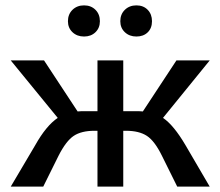

<svg xmlns="http://www.w3.org/2000/svg" viewBox="-20 -695 821 715"><path d="M233 -616Q233 -642 250 -658.5Q267 -675 293 -675Q319 -675 335.5 -658.5Q352 -642 352 -616Q352 -591 335.5 -575Q319 -559 293 -559Q267 -559 250 -575Q233 -591 233 -616ZM428 -616Q428 -642 445 -658.5Q462 -675 488 -675Q514 -675 530 -658.5Q546 -642 546 -616Q546 -590 530 -574.5Q514 -559 488 -559Q462 -559 445 -575Q428 -591 428 -616ZM671 -154 761 0H640L583 -115Q556 -170 527 -189Q498 -208 449 -208H439V0H343V-208H332Q283 -208 254.5 -189Q226 -170 198 -115L141 0H20L111 -154Q152 -227 195 -256L20 -470H144L269 -280Q278 -281 299 -281H343V-470H439V-281H482Q503 -281 512 -280L637 -470H761L587 -256Q627 -229 671 -154Z"/></svg>

Font: Ysabeau SC Semibold
Style: Regular
Weight: 600
Designer: Christian Thalmann (Catharsis Fonts)
Version: Version 0.003